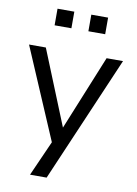

<svg xmlns="http://www.w3.org/2000/svg" viewBox="-95 -760 713 1002"><g transform="rotate(10 261.0 -259.0)"><path d="M136 180 228 -27V15L13 -488H102L273 -66H252L424 -488H511L224 180ZM306 -610V-698H395V-610ZM127 -610V-698H216V-610Z"/></g></svg>

Font: Nunito Sans 12pt ExtraLight 11pt
Style: Regular
Weight: 400
Version: Version 3.101;gftools[0.9.27]